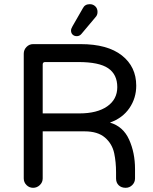

<svg xmlns="http://www.w3.org/2000/svg" viewBox="-20 -894 735 920"><path d="M320.3 -748Q320.3 -755.9 327.1 -767.6L377 -854.5Q386.7 -874 410.2 -874Q425.8 -874 436.5 -863.8Q447.3 -853.5 447.3 -836.9Q447.3 -821.3 437.5 -811.5L370.1 -731.4Q361.3 -720.7 347.7 -720.7Q335.9 -720.7 328.1 -728Q320.3 -735.4 320.3 -748ZM627 -84V-39.1Q627 -20.5 613.8 -7.3Q600.6 5.9 582 5.9Q561.5 5.9 548.8 -6.3Q536.1 -18.6 536.1 -39.1V-68.4Q536.1 -117.2 527.3 -159.2Q517.6 -205.1 482.9 -234.9Q448.2 -264.6 385.7 -264.6H184.6V-39.1Q184.6 -20.5 170.9 -7.3Q157.2 5.9 138.7 5.9Q120.1 5.9 106.9 -7.3Q93.8 -20.5 93.8 -39.1V-636.7Q93.8 -655.3 106.9 -668.9Q120.1 -682.6 138.7 -682.6H366.2Q495.1 -682.6 564 -628.4Q632.8 -574.2 632.8 -483.4Q632.8 -423.8 600.1 -376Q567.4 -328.1 506.8 -306.6Q570.3 -288.1 598.6 -225.1Q627 -162.1 627 -84ZM542 -476.6Q542 -537.1 498.5 -566.9Q455.1 -596.7 355.5 -596.7H196.3Q184.6 -596.7 184.6 -585V-350.6H360.4Q445.3 -350.6 493.7 -384.3Q542 -418 542 -476.6Z"/></svg>

Font: jf-openhuninn-1.0
Style: Regular
Weight: 400
Designer: [Kosugi Maru]
      Designed by Motoya company      

      [Varela Round]
      Joe Prince(Latin component); Avraham Co
Foundry: justfont CO.,LTD.
Version: 1.0